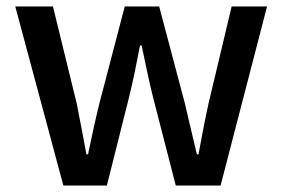

<svg xmlns="http://www.w3.org/2000/svg" viewBox="-20 -571 869 591"><path d="M175 0H309L377 -271C390 -323 400 -374 411 -431H416C428 -374 438 -324 451 -272L521 0H659L802 -551H693L622 -253C610 -199 601 -149 591 -96H586C573 -149 562 -199 549 -253L470 -551H364L286 -253C273 -200 262 -149 251 -96H246C236 -149 227 -199 216 -253L143 -551H27Z"/></svg>

Font: Noto Sans CJK SC Medium
Style: Regular
Weight: 500
Designer: Ryoko NISHIZUKA 西塚涼子 (kana, bopomofo & ideographs); Paul D. Hunt (Latin, Greek & Cyrillic); Sandoll Communications 산돌커뮤니
Foundry: Adobe
Version: Version 2.004;hotconv 1.0.118;makeotfexe 2.5.65603